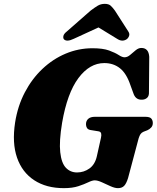

<svg xmlns="http://www.w3.org/2000/svg" viewBox="-20 -964 814 997"><path d="M460.5 -713.5Q514.5 -713.5 546.5 -701.8Q578.5 -690 596.5 -678.2Q614.5 -666.5 626.5 -666.5Q641.5 -666.5 655.8 -678.8Q670 -691 684.5 -703Q699 -715 714 -715Q752 -715 755 -669L753.5 -486.5Q754.5 -466.5 744.8 -457Q735 -447.5 720.5 -446.5Q687 -443.5 674.5 -474.5L657.5 -521Q637 -582.5 603 -609.5Q569 -636.5 521.5 -636.5Q445.5 -636.5 387.2 -558.5Q329 -480.5 302.5 -326.5Q286.5 -230 292.8 -173.5Q299 -117 322.2 -92.8Q345.5 -68.5 380 -68.5Q415.5 -68.5 444.5 -89.2Q473.5 -110 483 -153L504.5 -249.5Q507.5 -262.5 505.2 -271.2Q503 -280 492 -282L449 -289Q436.5 -291.5 431.5 -299.8Q426.5 -308 426.5 -319Q426.5 -336.5 438.2 -347Q450 -357.5 473 -357.5H734Q758 -357.5 765.8 -348.2Q773.5 -339 773.5 -325Q773.5 -311 765 -301.8Q756.5 -292.5 745 -287.5L725.5 -280Q715 -275.5 709.8 -267.8Q704.5 -260 700 -246L645 -39.5Q636 -10.5 624.5 1.2Q613 13 592.5 13Q576 13 553.5 2.8Q531 -7.5 509 -17.5Q487 -27.5 472 -27.5Q459 -27.5 438.5 -17.5Q418 -7.5 387 2.8Q356 13 311.5 13Q220.5 13 157.8 -28Q95 -69 68.5 -145.2Q42 -221.5 58.5 -328.5Q72 -414 109 -484.5Q146 -555 200.2 -606.2Q254.5 -657.5 321 -685.5Q387.5 -713.5 460.5 -713.5ZM363 -762.5Q326.5 -745 312 -760Q307 -766 309.2 -777.2Q311.5 -788.5 327.5 -801L450 -908.5Q471 -924.5 487.2 -934.2Q503.5 -944 524 -944Q544.5 -944 555 -934.2Q565.5 -924.5 577 -908.5L646 -801Q654.5 -788.5 650.2 -777.2Q646 -766 637.5 -760Q614.5 -745 588 -762.5L491.5 -821.5Z"/></svg>

Font: Fraunces 9pt S000 Black
Style: Italic
Weight: 900
Italic angle: -16°
Version: Version 1.000; ttfautohint (v1.8.3)